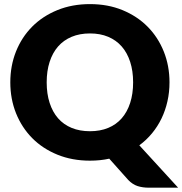

<svg xmlns="http://www.w3.org/2000/svg" viewBox="-20 -756 867 913"><path d="M827 136.5H688Q658 136.5 634.2 128.8Q610.5 121 590 100L499.5 -1.5Q457 8 408 8Q323 8 253 -20.5Q183 -49 133.2 -99.2Q83.5 -149.5 56.2 -217.5Q29 -285.5 29 -364.5Q29 -443.5 56.2 -511.5Q83.5 -579.5 133.2 -629.5Q183 -679.5 253 -708Q323 -736.5 408 -736.5Q493 -736.5 562.8 -707.8Q632.5 -679 682 -629Q731.5 -579 758.8 -511Q786 -443 786 -364.5Q786 -317.5 776.2 -274.2Q766.5 -231 748.2 -193Q730 -155 703.2 -122.5Q676.5 -90 642.5 -65ZM202 -364.5Q202 -310 216 -266.8Q230 -223.5 256.2 -193.5Q282.5 -163.5 320.8 -147.8Q359 -132 408 -132Q456.5 -132 494.5 -147.8Q532.5 -163.5 558.8 -193.5Q585 -223.5 599 -266.8Q613 -310 613 -364.5Q613 -418.5 599 -461.8Q585 -505 558.8 -535Q532.5 -565 494.5 -581Q456.5 -597 408 -597Q359 -597 320.8 -581Q282.5 -565 256.2 -535Q230 -505 216 -461.8Q202 -418.5 202 -364.5Z"/></svg>

Font: Lato
Style: Regular
Weight: 900
Designer: Lukasz Dziedzic with Adam Twardoch and Botio Nikoltchev
Foundry: tyPoland Lukasz Dziedzic
Version: Version 2.010; 2014-09-01; http://www.latofonts.com/; ttfaut